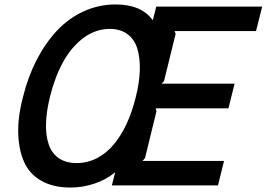

<svg xmlns="http://www.w3.org/2000/svg" viewBox="-20 -840 1208 870"><path d="M595.2 -399.9Q611.8 -465.3 613.5 -520.8Q615.2 -576.2 602.5 -618.7Q589.8 -661.1 557.9 -685.1Q525.9 -709 477.1 -709Q412.6 -709 357.7 -667.7Q302.7 -626.5 265.4 -558.1Q228 -489.7 206.1 -399.9Q189.9 -334 188.5 -280Q187 -226.1 200.7 -185.8Q214.4 -145.5 246.3 -123.3Q278.3 -101.1 327.1 -101.1Q376 -101.1 419.2 -123.3Q462.4 -145.5 495.8 -185.8Q529.3 -226.1 554.2 -280Q579.1 -334 595.2 -399.9ZM995.1 -110.8 967.8 0H486.8L502 -59.1Q501 -58.1 500 -58.1Q459.5 -24.9 406.7 -7.6Q354 9.8 298.8 9.8Q221.7 9.8 168.2 -20.3Q114.7 -50.3 90.1 -104.2Q65.4 -158.2 62.7 -233.6Q60.1 -309.1 84 -399.9Q106.4 -491.2 145.5 -567.4Q184.6 -643.6 237.3 -700.2Q290 -756.8 358.6 -788.3Q427.2 -819.8 503.9 -819.8Q619.6 -819.8 670.9 -750H672.9L688 -810.1H1168L1140.1 -699.2H771L775.9 -687L723.1 -472.2L711.9 -460.9H1043L1015.1 -349.1H685.1L689 -335.9L637.2 -124L626 -110.8Z"/></svg>

Font: Sinkin Sans 500 Medium Italic
Style: Regular
Weight: 500
Italic angle: -112°
Designer: Keith Bates
Foundry: K-Type
Version: Sinkin Sans (version 1.0)  by Keith Bates   •   © 2014   www